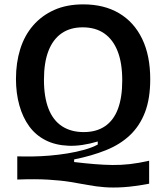

<svg xmlns="http://www.w3.org/2000/svg" viewBox="-20 -693 760 878"><path d="M662 147Q593 160 544.5 163Q496 166 457.5 163Q419 160 382 153Q345 146 302 139Q259 132 200.5 128.5Q142 125 59 128V22Q90 23 128.5 22.5Q167 22 208 18.5Q249 15 289 8.5Q329 2 365 -8Q401 -18 427 -32V-46Q353 -24 293 -26.5Q233 -29 188 -52Q143 -75 113.5 -115.5Q84 -156 68.5 -211.5Q53 -267 53 -332Q53 -406 72.5 -468.5Q92 -531 131.5 -576.5Q171 -622 228 -647.5Q285 -673 361 -673Q456 -673 524.5 -632.5Q593 -592 630 -515.5Q667 -439 667 -331Q667 -242 643 -179.5Q619 -117 574 -74.5Q529 -32 464 -6Q399 20 319 36V48Q370 54 412.5 57.5Q455 61 494 61.5Q533 62 573.5 57.5Q614 53 662 42ZM363 -89Q421 -89 460.5 -116Q500 -143 519.5 -195.5Q539 -248 539 -325Q539 -405 518 -458.5Q497 -512 457 -540Q417 -568 358 -568Q301 -568 261.5 -540.5Q222 -513 201.5 -460Q181 -407 181 -328Q181 -249 202 -195.5Q223 -142 264 -115.5Q305 -89 363 -89Z"/></svg>

Font: Bricolage Grotesque 16pt SemiBold
Style: Regular
Weight: 600
Version: Version 1.001;gftools[0.9.33.dev8+g029e19f]